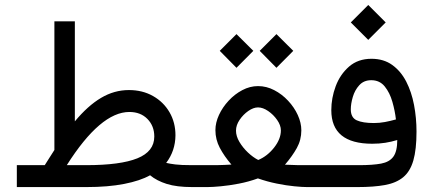

<svg xmlns="http://www.w3.org/2000/svg" viewBox="-20 -759 1758 779"><path d="M502.9 -393.6Q558.1 -393.6 600.8 -369.4Q643.6 -345.2 667.7 -303.7Q691.9 -262.2 691.9 -210Q691.4 -147 654.3 -98.1Q668.5 -94.7 691.4 -91.8Q714.4 -88.9 758.8 -88.9H773.4V0H759.3Q697.3 0 656.7 -12.7Q616.2 -25.4 588.9 -47.9Q548.8 -25.4 483.4 -12.7Q418 0 331.5 0H48.3V-88.9H161.6Q170.9 -104.5 181.2 -119.9Q191.4 -135.3 200.7 -150.4V-672.4H283.7V-266.6Q336.4 -330.1 389.9 -361.8Q443.4 -393.6 502.9 -393.6ZM504.9 -304.7Q387.7 -304.7 251 -88.9H329.6Q468.8 -88.9 537.4 -116.7Q606 -144.5 606 -205.1Q606 -248 578.1 -276.4Q550.3 -304.7 504.9 -304.7Z M1101.6 -620.6 1169.9 -552.7 1101.6 -483.9 1033.7 -552.7ZM939.5 -620.6 1007.8 -552.7 939.5 -483.9 871.6 -552.7ZM1202.6 -230Q1202.6 -191.4 1184.3 -158.4Q1166 -125.5 1136.2 -90.8Q1164.1 -89.4 1185.5 -89.1Q1207 -88.9 1223.6 -88.9H1271V0H1225.1Q1206.5 0 1174.1 -3.2Q1141.6 -6.3 1102.8 -14.2Q1064 -22 1026.4 -35.2Q988.8 -21.5 949.2 -13.9Q909.7 -6.3 876 -3.2Q842.3 0 822.3 0H753.9V-88.9H822.3Q842.8 -88.9 865 -89.1Q887.2 -89.4 918.9 -91.3Q889.6 -125.5 871.8 -159.2Q854 -192.9 854 -231Q854 -261.2 868.4 -292.5Q882.8 -323.7 907.5 -350.3Q932.1 -377 963.1 -393.3Q994.1 -409.7 1026.9 -409.7Q1061 -409.7 1092.5 -393.3Q1124 -377 1148.9 -350.3Q1173.8 -323.7 1188.2 -292.2Q1202.6 -260.7 1202.6 -230ZM1026.9 -323.2Q1008.3 -323.2 987.5 -308.8Q966.8 -294.4 952.1 -272.7Q937.5 -251 937.5 -229Q937.5 -206.5 951.4 -183.1Q965.3 -159.7 986.1 -140.1Q1006.8 -120.6 1027.8 -109.9Q1064.9 -125.5 1092.3 -160.4Q1119.6 -195.3 1119.6 -230Q1119.6 -250.5 1104.5 -272.2Q1089.4 -293.9 1067.9 -308.6Q1046.4 -323.2 1026.9 -323.2Z M1474.1 -738.8 1544.9 -668 1474.1 -597.2 1403.3 -668ZM1437 -88.9Q1492.2 -88.9 1526.1 -95.2Q1560.1 -101.6 1575.9 -123.3Q1591.8 -145 1591.8 -190.9Q1567.9 -183.6 1543.2 -179.7Q1518.6 -175.8 1490.2 -175.8Q1324.2 -175.8 1324.2 -312Q1324.2 -361.3 1342 -409.2Q1359.9 -457 1396.2 -488.8Q1432.6 -520.5 1487.3 -520.5Q1536.6 -520.5 1571.5 -495.4Q1606.4 -470.2 1628.2 -428Q1649.9 -385.7 1659.9 -333Q1669.9 -280.3 1669.9 -225.1Q1669.9 -152.3 1657 -107.7Q1644 -63 1615.7 -39.8Q1587.4 -16.6 1542 -8.3Q1496.6 0 1431.2 0H1251.5V-88.9ZM1497.1 -259.8Q1519.5 -259.8 1541.7 -263.9Q1564 -268.1 1586.4 -274.4Q1582.5 -309.1 1572 -345.9Q1561.5 -382.8 1541 -408.2Q1520.5 -433.6 1486.3 -433.6Q1456.1 -433.6 1437.7 -413.3Q1419.4 -393.1 1411.4 -365.5Q1403.3 -337.9 1403.3 -315.4Q1403.3 -281.7 1427.5 -270.8Q1451.7 -259.8 1497.1 -259.8Z"/></svg>

Font: Vazirmatn FD
Style: Regular
Weight: 400
Designer: Saber Rastikerdar
Foundry: Saber Rastikerdar
Version: Version 33.001